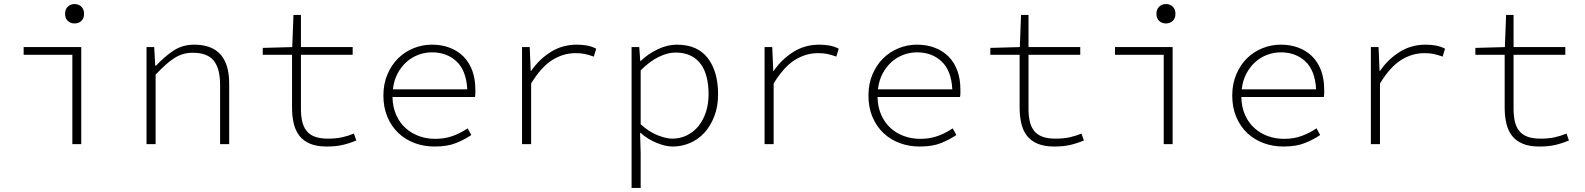

<svg xmlns="http://www.w3.org/2000/svg" viewBox="-20 -713 7840 950"><path d="M338 0V-442H97V-480H382V0ZM349 -597Q329 -597 315.5 -609.5Q302 -622 302 -645Q302 -667 315.5 -680Q329 -693 349 -693Q369 -693 382.5 -680Q396 -667 396 -645Q396 -622 382.5 -609.5Q369 -597 349 -597Z M705 0V-480H743L748 -388H752Q794 -433 838.5 -462.5Q883 -492 941 -492Q1114 -492 1114 -299V0H1069V-293Q1069 -374 1037.5 -413Q1006 -452 934 -452Q908 -452 886 -445.5Q864 -439 842.5 -425.5Q821 -412 798.5 -391.5Q776 -371 750 -344V0Z M1597 12Q1547 12 1514 -2Q1481 -16 1461.5 -41Q1442 -66 1433.5 -101.5Q1425 -137 1425 -180V-442H1280V-476L1426 -480L1432 -639H1469V-480H1725V-442H1469V-176Q1469 -141 1475 -113.5Q1481 -86 1496 -66.5Q1511 -47 1537 -37Q1563 -27 1603 -27Q1641 -27 1671.5 -33.5Q1702 -40 1731 -52L1743 -18Q1710 -4 1676 4Q1642 12 1597 12Z M2130 12Q2078 12 2032 -5Q1986 -22 1951.5 -54.5Q1917 -87 1897 -134Q1877 -181 1877 -240Q1877 -298 1897 -345Q1917 -392 1950 -424.5Q1983 -457 2026.5 -474.5Q2070 -492 2117 -492Q2166 -492 2206 -476.5Q2246 -461 2274 -432.5Q2302 -404 2317 -363Q2332 -322 2332 -270Q2332 -261 2332 -251.5Q2332 -242 2330 -233H1922Q1923 -183 1940.5 -144Q1958 -105 1987 -79Q2016 -53 2053.5 -39.5Q2091 -26 2133 -26Q2182 -26 2221 -40.5Q2260 -55 2294 -78L2312 -45Q2280 -23 2237 -5.5Q2194 12 2130 12ZM2118 -454Q2083 -454 2050.5 -442Q2018 -430 1991.5 -406.5Q1965 -383 1947 -349Q1929 -315 1924 -271H2292Q2287 -364 2239 -409Q2191 -454 2118 -454Z M2563 0V-480H2601L2606 -362H2608Q2647 -419 2704.5 -455.5Q2762 -492 2834 -492Q2858 -492 2882.5 -488Q2907 -484 2930 -472L2918 -433Q2892 -442 2873.5 -446Q2855 -450 2827 -450Q2767 -450 2712.5 -416Q2658 -382 2608 -300V0Z M3105 217V-480H3143L3148 -411H3150Q3186 -446 3234 -469Q3282 -492 3329 -492Q3431 -492 3482 -425.5Q3533 -359 3533 -247Q3533 -186 3514.5 -138Q3496 -90 3465.5 -56.5Q3435 -23 3394 -5.5Q3353 12 3308 12Q3273 12 3229 -6Q3185 -24 3149 -56H3147L3150 42V217ZM3306 -27Q3345 -27 3378 -43Q3411 -59 3435 -88Q3459 -117 3472.5 -157.5Q3486 -198 3486 -247Q3486 -291 3477 -329Q3468 -367 3448.5 -394.5Q3429 -422 3397.5 -437.5Q3366 -453 3322 -453Q3284 -453 3239.5 -431.5Q3195 -410 3150 -365V-98Q3192 -60 3234.5 -43.5Q3277 -27 3306 -27Z M3763 0V-480H3801L3806 -362H3808Q3847 -419 3904.5 -455.5Q3962 -492 4034 -492Q4058 -492 4082.5 -488Q4107 -484 4130 -472L4118 -433Q4092 -442 4073.5 -446Q4055 -450 4027 -450Q3967 -450 3912.5 -416Q3858 -382 3808 -300V0Z M4530 12Q4478 12 4432 -5Q4386 -22 4351.5 -54.5Q4317 -87 4297 -134Q4277 -181 4277 -240Q4277 -298 4297 -345Q4317 -392 4350 -424.5Q4383 -457 4426.5 -474.5Q4470 -492 4517 -492Q4566 -492 4606 -476.5Q4646 -461 4674 -432.5Q4702 -404 4717 -363Q4732 -322 4732 -270Q4732 -261 4732 -251.5Q4732 -242 4730 -233H4322Q4323 -183 4340.5 -144Q4358 -105 4387 -79Q4416 -53 4453.5 -39.5Q4491 -26 4533 -26Q4582 -26 4621 -40.5Q4660 -55 4694 -78L4712 -45Q4680 -23 4637 -5.5Q4594 12 4530 12ZM4518 -454Q4483 -454 4450.5 -442Q4418 -430 4391.5 -406.5Q4365 -383 4347 -349Q4329 -315 4324 -271H4692Q4687 -364 4639 -409Q4591 -454 4518 -454Z M5197 12Q5147 12 5114 -2Q5081 -16 5061.5 -41Q5042 -66 5033.5 -101.5Q5025 -137 5025 -180V-442H4880V-476L5026 -480L5032 -639H5069V-480H5325V-442H5069V-176Q5069 -141 5075 -113.5Q5081 -86 5096 -66.5Q5111 -47 5137 -37Q5163 -27 5203 -27Q5241 -27 5271.5 -33.5Q5302 -40 5331 -52L5343 -18Q5310 -4 5276 4Q5242 12 5197 12Z M5738 0V-442H5497V-480H5782V0ZM5749 -597Q5729 -597 5715.5 -609.5Q5702 -622 5702 -645Q5702 -667 5715.5 -680Q5729 -693 5749 -693Q5769 -693 5782.5 -680Q5796 -667 5796 -645Q5796 -622 5782.5 -609.5Q5769 -597 5749 -597Z M6330 12Q6278 12 6232 -5Q6186 -22 6151.5 -54.5Q6117 -87 6097 -134Q6077 -181 6077 -240Q6077 -298 6097 -345Q6117 -392 6150 -424.5Q6183 -457 6226.5 -474.5Q6270 -492 6317 -492Q6366 -492 6406 -476.5Q6446 -461 6474 -432.5Q6502 -404 6517 -363Q6532 -322 6532 -270Q6532 -261 6532 -251.5Q6532 -242 6530 -233H6122Q6123 -183 6140.5 -144Q6158 -105 6187 -79Q6216 -53 6253.5 -39.5Q6291 -26 6333 -26Q6382 -26 6421 -40.5Q6460 -55 6494 -78L6512 -45Q6480 -23 6437 -5.5Q6394 12 6330 12ZM6318 -454Q6283 -454 6250.5 -442Q6218 -430 6191.5 -406.5Q6165 -383 6147 -349Q6129 -315 6124 -271H6492Q6487 -364 6439 -409Q6391 -454 6318 -454Z M6763 0V-480H6801L6806 -362H6808Q6847 -419 6904.5 -455.5Q6962 -492 7034 -492Q7058 -492 7082.5 -488Q7107 -484 7130 -472L7118 -433Q7092 -442 7073.5 -446Q7055 -450 7027 -450Q6967 -450 6912.5 -416Q6858 -382 6808 -300V0Z M7597 12Q7547 12 7514 -2Q7481 -16 7461.5 -41Q7442 -66 7433.5 -101.5Q7425 -137 7425 -180V-442H7280V-476L7426 -480L7432 -639H7469V-480H7725V-442H7469V-176Q7469 -141 7475 -113.5Q7481 -86 7496 -66.5Q7511 -47 7537 -37Q7563 -27 7603 -27Q7641 -27 7671.5 -33.5Q7702 -40 7731 -52L7743 -18Q7710 -4 7676 4Q7642 12 7597 12Z"/></svg>

Font: Source Code Pro Light
Style: Regular
Weight: 300
Monospace: yes
Designer: Paul D. Hunt, Teo Tuominen
Foundry: Adobe Systems Incorporated
Version: Version 2.030;PS 1.000;hotconv 16.6.51;makeotf.lib2.5.65220